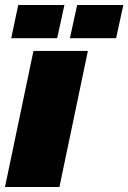

<svg xmlns="http://www.w3.org/2000/svg" viewBox="-38 -749 514 769"><path d="M-18 0 96 -545H314L200 0ZM7 -596 35 -729H220L191 -596ZM242 -596 271 -729H456L427 -596Z"/></svg>

Font: Hubot Sans Condensed ExtraLight Black
Style: Italic
Weight: 900
Italic angle: -12.0243°
Version: Version 2.000